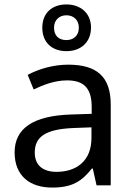

<svg xmlns="http://www.w3.org/2000/svg" viewBox="-20 -837 601 867"><path d="M280 -606C344 -606 391 -645 391 -713C391 -778 343 -817 280 -817C215 -817 171 -778 171 -712C171 -645 215 -606 280 -606ZM280 -656C244 -656 224 -677 224 -712C224 -747 248 -768 280 -768C312 -768 336 -747 336 -712C336 -677 313 -656 280 -656ZM288 -545C218 -545 152 -524 105 -499L132 -433C176 -454 227 -474 283 -474C353 -474 394 -444 394 -355V-323L303 -320C128 -315 46 -256 46 -149C46 -40 118 10 215 10C305 10 348 -17 395 -76H399L416 0H480V-365C480 -490 418 -545 288 -545ZM314 -259 393 -262V-214C393 -110 325 -61 235 -61C177 -61 137 -88 137 -148C137 -216 180 -254 314 -259Z"/></svg>

Font: Noto Sans Hebrew Droid
Style: Bold
Weight: 700
Designer: Monotype Design Team
Foundry: Monotype Imaging Inc.
Version: Version 1.100